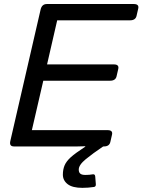

<svg xmlns="http://www.w3.org/2000/svg" viewBox="-20 -720 700 944"><path d="M48.8 0Q24.4 0 30.8 -26.9L179.7 -673.3Q186 -700.2 210.4 -700.2H637.7Q664.6 -700.2 659.7 -678.2L651.4 -642.1Q646.5 -620.1 619.1 -620.1H261.2L211.4 -403.3H540Q566.4 -403.3 561.5 -381.3L553.2 -345.2Q548.3 -323.2 521.5 -323.2H192.9L136.7 -80.1H509.3Q535.6 -80.1 530.8 -58.1L522.5 -22Q517.6 0 490.7 0H487.3Q436.5 34.2 401.9 62.5Q367.2 90.8 367.2 113.8Q367.2 127 374.5 133.5Q381.8 140.1 399.4 140.1Q420.4 140.1 435.1 137.2Q447.3 134.8 448.2 147.9L451.2 185.5Q452.1 197.3 442.4 199.2Q414.1 203.6 384.8 203.6Q335.9 203.6 312.5 185.3Q289.1 167 289.1 138.7Q289.1 113.3 297.6 93Q306.2 72.8 328.1 53Q350.1 33.2 399.4 1V-1Q379.9 0 360.4 0Z"/></svg>

Font: Istok
Style: Italic
Weight: 500
Italic angle: -13°
Designer: Andrey V. Panov
Foundry: Andrey V. Panov
Version: Version 1.0.3